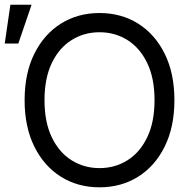

<svg xmlns="http://www.w3.org/2000/svg" viewBox="-26 -793 827 823"><path d="M721.6 -363.6Q721.6 -248.6 680 -164.8Q638.5 -81 566.1 -35.5Q493.6 9.9 400.6 9.9Q307.5 9.9 235.1 -35.5Q162.6 -81 121.1 -164.8Q79.5 -248.6 79.5 -363.6Q79.5 -478.7 121.1 -562.5Q162.6 -646.3 235.1 -691.8Q307.5 -737.2 400.6 -737.2Q493.6 -737.2 566.1 -691.8Q638.5 -646.3 680 -562.5Q721.6 -478.7 721.6 -363.6ZM636.4 -363.6Q636.4 -458.1 604.9 -523.1Q573.5 -588.1 520.1 -621.4Q466.6 -654.8 400.6 -654.8Q334.5 -654.8 281.1 -621.4Q227.6 -588.1 196.2 -523.1Q164.8 -458.1 164.8 -363.6Q164.8 -269.2 196.2 -204.2Q227.6 -139.2 281.1 -105.8Q334.5 -72.4 400.6 -72.4Q466.6 -72.4 520.1 -105.8Q573.5 -139.2 604.9 -204.2Q636.4 -269.2 636.4 -363.6ZM-5.7 -606.5 18.5 -772.7H109.4L52.6 -606.5Z"/></svg>

Font: Inter Zeller
Style: Regular
Weight: 400
Designer: Rasmus Andersson; Joe Bland
Foundry: zeller
Version: Version 3.015;git-dec3a8cb1